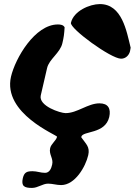

<svg xmlns="http://www.w3.org/2000/svg" viewBox="-20 -641 661 942"><path d="M328 -529C322 -501 524 -353 574 -353C597 -353 613 -370 618 -390C619 -393 620 -404 621 -407C601 -488 579 -621 470 -621C420 -621 341 -587 328 -529ZM92 233C83 273 100 281 137 281C166 281 189 260 216 260C238 260 257 267 280 267C348 267 400 177 413 120C422 79 402 66 379 33V30C386 0 496 18 516 -67C525 -108 511 -134 468 -134C411 -134 359 -86 302 -86C276 -86 168 -121 180 -173L211 -307C221 -351 275 -381 286 -429C293 -458 295 -474 297 -507C291 -519 277 -521 264 -521C151 -521 55 -355 34 -265C-8 -83 262 22 260 30C255 50 231 64 226 86C219 117 243 136 236 166C232 185 223 207 201 207C179 207 162 199 140 199C112 199 99 204 92 233Z"/></svg>

Font: Charger
Style: OversprayIt
Weight: 400
Designer: Jasper
Foundry: Cannot Into Space Fonts
Version: Version 0.980